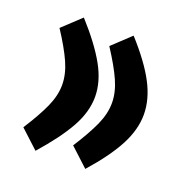

<svg xmlns="http://www.w3.org/2000/svg" viewBox="-99 -595 676 699"><g transform="rotate(20 238.5 -245.0)"><path d="M232.9 -52.2Q272.9 -114.7 293 -159.4Q313 -204.1 313 -245.1Q313 -286.1 293.2 -330.6Q273.4 -375 232.9 -437L303.2 -502.9Q372.1 -426.8 404.3 -365.2Q436.5 -303.7 436.5 -245.1Q436.5 -187 404.3 -125.5Q372.1 -64 303.7 13.2ZM40 -52.2Q80.1 -114.7 100.1 -159.4Q120.1 -204.1 120.1 -245.1Q120.1 -286.1 100.3 -330.6Q80.6 -375 40 -437L110.4 -502.9Q179.2 -426.8 213.4 -365.2Q247.6 -303.7 247.6 -245.1Q247.6 -186.5 213.4 -125.2Q179.2 -64 110.8 13.2Z"/></g></svg>

Font: Vazirmatn RD FD ExtraBold
Style: Regular
Weight: 800
Designer: Saber Rastikerdar
Foundry: Saber Rastikerdar
Version: Version 33.003